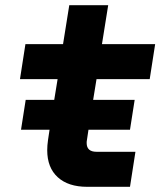

<svg xmlns="http://www.w3.org/2000/svg" viewBox="-20 -720 640 740"><path d="M557 -415H352L339 -335H499L481 -220H321L315 -180Q314 -176 314 -169Q314 -135 352 -135H502L481 0H316Q243 0 202.5 -37Q162 -74 162 -141Q162 -159 165 -180L171 -220H61L79 -335H189L202 -415H57L78 -550H223L247 -700H397L373 -550H578Z"/></svg>

Font: JetBrains Mono Extra Bold
Style: Italic
Weight: 800
Italic angle: -9°
Monospace: yes
Designer: Philipp Nurullin, Konstantin Bulenkov
Foundry: JetBrains
Version: 2.002